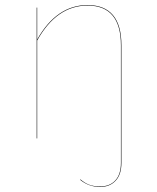

<svg xmlns="http://www.w3.org/2000/svg" viewBox="-20 -547 620 759"><path d="M460 -368V97Q460 143 437 167.5Q414 192 376 192Q331 192 297 164L298 162Q314 176 332 183Q350 190 376 190Q414 190 436 166Q458 142 458 97V-368Q458 -525 326 -525Q204 -525 127 -387V0H125V-517H127V-391Q204 -527 326 -527Q460 -527 460 -368Z"/></svg>

Font: FiraGO Two
Style: Regular
Weight: 100
Designer: bBox Type
Foundry: bBox Type GmbH
Version: Version 1.001